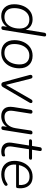

<svg xmlns="http://www.w3.org/2000/svg" viewBox="1138 -1889 759 3075"><g transform="rotate(90 1517.5 -351.5)"><path d="M236 8Q151 8 99.5 -47.5Q48 -103 48 -199Q48 -278 76 -345Q104 -412 158 -453Q212 -494 290 -494Q347 -494 391.5 -467Q436 -440 456 -384L504 -682Q508 -711 539 -711Q569 -711 563 -676L460 -24Q456 6 425 6Q395 6 401 -30L410 -84Q382 -41 338 -16.5Q294 8 236 8ZM252 -43Q312 -43 353 -76Q394 -109 415.5 -164Q437 -219 437 -285Q437 -362 399 -402Q361 -442 294 -442Q234 -442 193 -409Q152 -376 131 -321Q110 -266 110 -200Q110 -123 147.5 -83Q185 -43 252 -43Z M825 8Q731 8 677 -48Q623 -104 623 -203Q623 -282 652.5 -348Q682 -414 738 -454Q794 -494 872 -494Q965 -494 1019.5 -437.5Q1074 -381 1074 -283Q1074 -203 1044 -137Q1014 -71 958.5 -31.5Q903 8 825 8ZM827 -43Q887 -43 928 -76Q969 -109 990.5 -164Q1012 -219 1012 -285Q1012 -362 974 -402Q936 -442 869 -442Q810 -442 768.5 -409Q727 -376 706 -321Q685 -266 685 -200Q685 -123 722.5 -83Q760 -43 827 -43Z M1333 6Q1303 6 1294 -27L1181 -446Q1175 -466 1183 -479Q1191 -492 1210 -492Q1233 -492 1240 -463L1340 -67L1571 -469Q1583 -492 1604 -492Q1623 -492 1629 -478.5Q1635 -465 1625 -447L1375 -20Q1367 -7 1357.5 -0.5Q1348 6 1333 6Z M1840 8Q1761 8 1720 -40.5Q1679 -89 1695 -191L1738 -462Q1743 -492 1772 -492Q1787 -492 1794.5 -482.5Q1802 -473 1799 -457L1757 -190Q1733 -44 1852 -44Q1928 -44 1974 -92.5Q2020 -141 2033 -222L2070 -462Q2075 -492 2105 -492Q2136 -492 2131 -459L2062 -23Q2058 6 2029 6Q1998 6 2003 -28L2012 -84Q1985 -40 1940.5 -16Q1896 8 1840 8Z M2407 8Q2328 8 2291 -37Q2254 -82 2266 -160L2310 -436H2240Q2211 -436 2211 -457Q2211 -485 2244 -485H2317L2338 -612Q2342 -641 2372 -641Q2404 -641 2398 -606L2378 -485H2509Q2538 -485 2538 -465Q2538 -436 2506 -436H2370L2328 -168Q2318 -103 2341 -74Q2364 -45 2415 -45Q2437 -45 2449.5 -49.5Q2462 -54 2470 -54Q2486 -54 2486 -34Q2486 -19 2481.5 -12Q2477 -5 2467 -1Q2456 3 2439 5.5Q2422 8 2407 8Z M2773 8Q2672 8 2614 -48Q2556 -104 2556 -203Q2556 -281 2586.5 -347Q2617 -413 2673.5 -453.5Q2730 -494 2810 -494Q2884 -494 2927 -459.5Q2970 -425 2985.5 -371Q3001 -317 2993 -257Q2991 -241 2985 -235.5Q2979 -230 2966 -230H2617Q2607 -146 2649 -94.5Q2691 -43 2774 -43Q2814 -43 2848 -52.5Q2882 -62 2914 -85Q2933 -98 2944.5 -91.5Q2956 -85 2956.5 -70Q2957 -55 2940 -43Q2907 -18 2862 -5Q2817 8 2773 8ZM2809 -445Q2752 -445 2714 -420Q2676 -395 2654 -356Q2632 -317 2624 -275H2942Q2947 -322 2935 -360.5Q2923 -399 2892.5 -422Q2862 -445 2809 -445Z"/></g></svg>

Font: Nunito Light
Style: Italic
Weight: 300
Italic angle: -9°
Designer: Vernon Adams
Foundry: Vernon Adams
Version: Version 3.601; ttfautohint (v1.8.2.53-6de2)